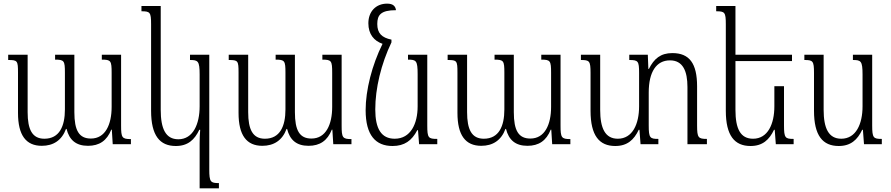

<svg xmlns="http://www.w3.org/2000/svg" viewBox="-20 -793 4902 1056"><path d="M540 -492V-465C590 -465 594 -459 594 -392V-205C594 -109 560 -31 480 -31C415 -31 389 -75 389 -176V-492H283V-465C333 -465 337 -459 337 -393V-191C337 -99 307 -30 224 -30C157 -30 132 -81 132 -176V-492H25V-463C76 -463 79 -459 79 -394V-172C79 -49 123 9 210 9C273 9 320 -21 343 -84H346C361 -24 397 9 464 9C526 9 568 -19 592 -80H595L600 0H700V-28C651 -28 646 -36 646 -102V-492Z M1078 243H1184V214C1138 214 1131 208 1131 139V-492H1025V-463C1069 -463 1078 -458 1078 -383V-208C1078 -111 1042 -27 961 -27C891 -27 864 -85 864 -189V-760H758V-731C805 -731 811 -726 811 -660V-184C811 -47 859 10 947 10C1013 10 1050 -24 1076 -79H1081C1079 -56 1078 -29 1078 -6Z M1753 -492V-465C1803 -465 1807 -459 1807 -392V-205C1807 -109 1773 -31 1693 -31C1628 -31 1602 -75 1602 -176V-492H1496V-465C1546 -465 1550 -459 1550 -393V-191C1550 -99 1520 -30 1437 -30C1370 -30 1345 -81 1345 -176V-492H1238V-463C1289 -463 1292 -459 1292 -394V-172C1292 -49 1336 9 1423 9C1486 9 1533 -21 1556 -84H1559C1574 -24 1610 9 1677 9C1739 9 1781 -19 1805 -80H1808L1813 0H1913V-28C1864 -28 1859 -36 1859 -102V-492Z M2139 10C2204 10 2245 -19 2275 -77H2279L2285 0H2385V-29C2336 -29 2330 -34 2330 -103V-492H2224V-465C2269 -465 2277 -460 2277 -385V-208C2277 -113 2239 -30 2151 -30C2077 -30 2044 -85 2044 -191C2044 -307 2076 -441 2133 -560V-575C2080 -586 2055 -610 2055 -661C2055 -711 2075 -737 2158 -737C2155 -759 2142 -773 2109 -773C2048 -773 2006 -730 2006 -665C2006 -605 2037 -568 2084 -552C2026 -435 1991 -298 1991 -187C1991 -49 2046 10 2139 10Z M2957 -492V-465C3007 -465 3011 -459 3011 -392V-205C3011 -109 2977 -31 2897 -31C2832 -31 2806 -75 2806 -176V-492H2700V-465C2750 -465 2754 -459 2754 -393V-191C2754 -99 2724 -30 2641 -30C2574 -30 2549 -81 2549 -176V-492H2442V-463C2493 -463 2496 -459 2496 -394V-172C2496 -49 2540 9 2627 9C2690 9 2737 -21 2760 -84H2763C2778 -24 2814 9 2881 9C2943 9 2985 -19 3009 -80H3012L3017 0H3117V-28C3068 -28 3063 -36 3063 -102V-492Z M3814 -102V-318C3814 -444 3772 -501 3678 -501C3613 -501 3577 -470 3549 -414H3546L3543 -492H3441V-463C3490 -463 3495 -457 3495 -392V-208C3495 -111 3459 -30 3378 -30C3308 -30 3281 -88 3281 -189V-492H3175V-463C3222 -463 3228 -458 3228 -392V-184C3228 -47 3276 10 3364 10C3430 10 3467 -24 3493 -79H3497L3503 0H3601V-29C3555 -29 3548 -34 3548 -103V-284C3548 -398 3590 -461 3665 -461C3736 -461 3761 -402 3761 -314V0H3868V-29C3821 -29 3814 -35 3814 -102Z M4292 -319H4239V-208C4239 -111 4203 -30 4122 -30C4052 -30 4025 -85 4025 -189V-457H4336V-492H4025V-760H3919V-731C3966 -731 3972 -726 3972 -660V-184C3972 -47 4020 10 4108 10C4174 10 4211 -24 4237 -79H4241L4247 0H4345V-29C4299 -29 4292 -34 4292 -103Z M4593 10C4659 10 4696 -24 4722 -79H4726L4732 0H4830V-29C4784 -29 4777 -34 4777 -103V-492H4671V-463C4715 -463 4724 -458 4724 -383V-208C4724 -111 4688 -30 4607 -30C4537 -30 4510 -88 4510 -189V-492H4404V-463C4451 -463 4457 -458 4457 -392V-184C4457 -47 4505 10 4593 10Z"/></svg>

Font: Noto Serif Armenian Condensed Light
Style: Regular
Weight: 300
Width: 3
Designer: Monotype Design Team
Foundry: Monotype Imaging Inc.
Version: Version 2.008